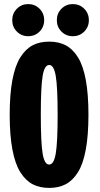

<svg xmlns="http://www.w3.org/2000/svg" viewBox="-20 -910 490 941"><path d="M118 -732.5Q85.5 -732.5 62.8 -755.2Q40 -778 40 -811Q40 -844.5 62.8 -867.2Q85.5 -890 118 -890Q151 -890 173.8 -867.2Q196.5 -844.5 196.5 -811Q196.5 -778 173.8 -755.2Q151 -732.5 118 -732.5ZM258.5 -811Q258.5 -844.5 281.2 -867.2Q304 -890 337 -890Q370 -890 392.8 -867.2Q415.5 -844.5 415.5 -811Q415.5 -778 392.8 -755.2Q370 -732.5 337 -732.5Q304 -732.5 281.2 -755.2Q258.5 -778 258.5 -811ZM27.5 -348Q27.5 -448 40.8 -518.2Q54 -588.5 79.8 -629.2Q105.5 -670 140 -688Q174.5 -706 221 -706Q267.5 -706 302 -688Q336.5 -670 362 -629.2Q387.5 -588.5 400.5 -518.2Q413.5 -448 413.5 -348Q413.5 -247.5 400.5 -177Q387.5 -106.5 362 -65.8Q336.5 -25 302 -7Q267.5 11 221 11Q174.5 11 140 -7Q105.5 -25 79.8 -65.8Q54 -106.5 40.8 -177Q27.5 -247.5 27.5 -348ZM262.5 -348Q262.5 -484.5 253.2 -538Q244 -591.5 221 -591.5Q198 -591.5 189 -538.2Q180 -485 180 -348Q180 -210.5 189 -157Q198 -103.5 221 -103.5Q244 -103.5 253.2 -157.2Q262.5 -211 262.5 -348Z"/></svg>

Font: League Mono Condensed
Style: Bold
Weight: 700
Width: 1
Designer: Tyler Finck
Foundry: The League of Moveable Type / Tyler Finck
Version: Version 2.210